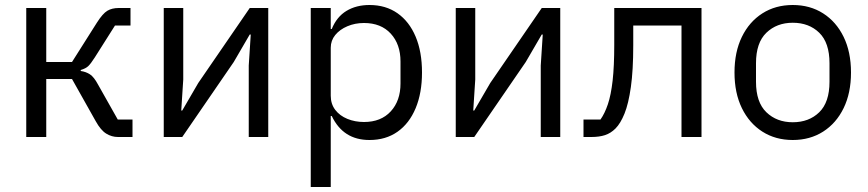

<svg xmlns="http://www.w3.org/2000/svg" viewBox="-20 -548 3471 768"><path d="M85 0V-516H165V-300H268L368 -458Q391 -494 409.5 -505Q428 -516 455 -516H502V-446H440L359 -318Q343 -293 333 -283.5Q323 -274 303 -268V-264Q324 -261 340 -250.5Q356 -240 372 -210L451 -70H510V0H452Q427 0 405 -13.5Q383 -27 363 -63L268 -232H165V0Z M635 0V-516H713V-230L705 -106H709L773 -216L979 -516H1053V0H975V-286L983 -410H979L915 -300L709 0Z M1223 200V-516H1303V-432H1307Q1327 -481 1366 -504.5Q1405 -528 1458 -528Q1523 -528 1570 -495Q1617 -462 1642.5 -401.5Q1668 -341 1668 -258Q1668 -176 1642.5 -115Q1617 -54 1570 -21Q1523 12 1458 12Q1405 12 1367.5 -12Q1330 -36 1307 -84H1303V200ZM1436 -60Q1504 -60 1543 -102.5Q1582 -145 1582 -214V-302Q1582 -371 1543 -413.5Q1504 -456 1436 -456Q1400 -456 1369.5 -443Q1339 -430 1321 -408Q1303 -386 1303 -357V-165Q1303 -132 1321 -108.5Q1339 -85 1369.5 -72.5Q1400 -60 1436 -60Z M1803 0V-516H1881V-230L1873 -106H1877L1941 -216L2147 -516H2221V0H2143V-286L2151 -410H2147L2083 -300L1877 0Z M2314 0V-70H2382Q2399 -94 2411.5 -131Q2424 -168 2430.5 -225.5Q2437 -283 2437 -369V-516H2786V0H2706V-446H2513V-367Q2513 -267 2503.5 -200Q2494 -133 2478 -93.5Q2462 -54 2442 -34Q2423 -15 2400 -7.5Q2377 0 2345 0Z M3151 12Q3082 12 3029.5 -21.5Q2977 -55 2947.5 -115.5Q2918 -176 2918 -258Q2918 -340 2947.5 -400.5Q2977 -461 3029.5 -494.5Q3082 -528 3151 -528Q3220 -528 3272.5 -494.5Q3325 -461 3354.5 -400.5Q3384 -340 3384 -258Q3384 -176 3354.5 -115.5Q3325 -55 3272.5 -21.5Q3220 12 3151 12ZM3151 -59Q3216 -59 3257 -99Q3298 -139 3298 -221V-295Q3298 -377 3257 -417Q3216 -457 3151 -457Q3087 -457 3045.5 -417Q3004 -377 3004 -295V-221Q3004 -139 3045.5 -99Q3087 -59 3151 -59Z"/></svg>

Font: IBM Plex Sans Var
Style: Regular
Weight: 400
Designer: Mike Abbink, Paul van der Laan, Pieter van Rosmalen
Foundry: Bold Monday
Version: Version 3.000